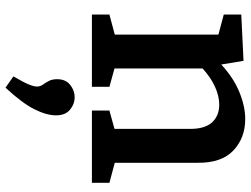

<svg xmlns="http://www.w3.org/2000/svg" viewBox="-124 -458 889 680"><g transform="rotate(90 320.0 -118.5)"><path d="M32 0V-62L103 -81V-448L32 -467V-529L196 -537L209 -458Q255 -501 306 -522Q357 -543 402 -543Q469 -543 513.5 -501Q558 -459 557 -374V-81L628 -62V0H372V-62L437 -80V-348Q437 -401 413.5 -426Q390 -451 351 -451Q322 -451 289 -436.5Q256 -422 223 -392V-80L288 -62V0ZM291 306 251 278Q271 244 279 225Q287 206 287 195Q287 183 280.5 174Q274 165 267.5 153Q261 141 261 123Q261 93 281 77Q301 61 325 61Q349 61 369 77.5Q389 94 389 127Q389 161 367 204.5Q345 248 291 306Z"/></g></svg>

Font: Bitter SemiBold
Style: Regular
Weight: 600
Designer: Sol Matas, and Bitter project Authors
Foundry: Sol Matas
Version: Version 2.001